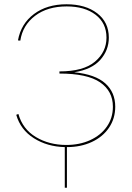

<svg xmlns="http://www.w3.org/2000/svg" viewBox="-20 -683 616 898"><path d="M293 5V195H283V5Q201 3 138.5 -36.5Q76 -76 56 -146L66 -150Q86 -79 148 -42Q210 -5 290 -5Q352 -5 401.5 -27.5Q451 -50 479.5 -90.5Q508 -131 508 -184Q508 -257 448 -298Q388 -339 258 -339V-349Q370 -349 424 -394.5Q478 -440 478 -507Q478 -575 427 -614Q376 -653 292 -653Q202 -653 144 -609Q86 -565 75 -493L64 -494Q78 -572 139 -617.5Q200 -663 291 -663Q380 -663 434.5 -621Q489 -579 489 -507Q489 -448 449 -403Q409 -358 327 -345Q426 -335 472.5 -293Q519 -251 519 -184Q519 -129 490 -86Q461 -43 409.5 -19Q358 5 293 5Z"/></svg>

Font: Ysabeau SC Hairline
Style: Regular
Weight: 100
Designer: Christian Thalmann (Catharsis Fonts)
Version: Version 0.003